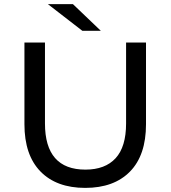

<svg xmlns="http://www.w3.org/2000/svg" viewBox="-20 -907 831 935"><path d="M99 -302V-700H199V-306Q199 -81 396 -81Q492 -81 543 -136.5Q594 -192 594 -306V-700H691V-302Q691 -151 613 -71.5Q535 8 395 8Q255 8 177 -72Q99 -152 99 -302ZM213 -887H335L471 -757H381Z"/></svg>

Font: Idrija
Style: Regular
Weight: 500
Designer: Julieta Ulanovsky
Foundry: Julieta Ulanovsky
Version: Version 7.200